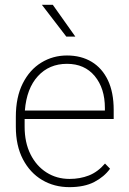

<svg xmlns="http://www.w3.org/2000/svg" viewBox="-20 -769 537 799"><path d="M293.5 -616.7H255.9L154.3 -749H199.7ZM453.1 -273.9H82.5V-241.7Q82.5 -175.8 106.9 -127Q131.3 -78.1 173.6 -51.3Q215.8 -24.4 269.5 -24.4Q313 -24.4 349.9 -38.8Q386.7 -53.2 417 -88.4L438 -66.9Q413.6 -33.2 372.3 -11.7Q331.1 9.8 268.6 9.8Q205.6 9.8 155.3 -20Q105 -49.8 75.4 -106.2Q45.9 -162.6 45.9 -241.7V-282.7Q45.9 -364.7 74.7 -421.9Q103.5 -479 151.9 -508.5Q200.2 -538.1 258.8 -538.1Q317.4 -538.1 361.1 -512Q404.8 -485.8 429 -435.3Q453.1 -384.8 453.1 -311.5ZM258.8 -503.4Q184.6 -503.4 137.7 -452.1Q90.8 -400.9 83.5 -309.1H416.5V-319.8Q416.5 -401.4 374.3 -452.4Q332 -503.4 258.8 -503.4Z"/></svg>

Font: Robert Sans ExtraLight
Style: Regular
Weight: 250
Designer: Christian Robertson (extended by Adam Twardoch)
Foundry: Google
Version: Version 12.135;April 2, 2019;FontCreator 11.5.0.2425 64-bit;